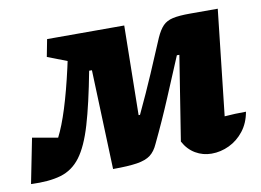

<svg xmlns="http://www.w3.org/2000/svg" viewBox="-109 -582 923 679"><g transform="rotate(-10 353.0 -242.5)"><path d="M600 8Q569 8 542.5 -7.5Q516 -23 500 -53L548 -356H539Q512 -292 479.5 -214.5Q447 -137 410 -60Q399 -35 382 -22Q365 -9 333.5 -4Q302 1 247 1L234 -356H224Q202 -240 180.5 -167.5Q159 -95 130.5 -57Q102 -19 59 -6.5Q16 6 -48 3L-16 -158L75 -142Q113 -216 150 -380L155 -403L85 -430L97 -492H374L369 -171H374Q408 -243 436 -308Q464 -373 487 -428Q499 -455 512.5 -469Q526 -483 548.5 -488Q571 -493 610 -493H710L668 -114Q705 -117 745 -117Q738 -77 716 -49Q694 -21 663.5 -6.5Q633 8 600 8Z"/></g></svg>

Font: Piazzolla ExtraBold
Style: Italic
Weight: 800
Italic angle: -11.3°
Designer: Juan Pablo del Peral
Foundry: Huerta Tipografica
Version: Version 1.330